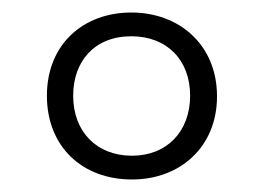

<svg xmlns="http://www.w3.org/2000/svg" viewBox="-20 -743 421 307"><path d="M191 -456C268 -456 327 -508 327 -589C327 -671 267 -723 190 -723C113 -723 55 -672 55 -590C55 -508 112 -456 191 -456ZM191 -494C135 -494 97 -532 97 -590C97 -645 131 -685 190 -685C247 -685 284 -647 284 -590C284 -533 247 -494 191 -494Z"/></svg>

Font: Noto Sans Gujarati Condensed Light
Style: Regular
Weight: 300
Width: 3
Designer: Jelle Bosma - Monotype Design Team, Universal Thirst
Foundry: Monotype Imaging Inc.
Version: Version 2.106